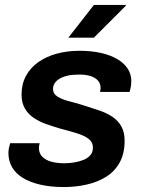

<svg xmlns="http://www.w3.org/2000/svg" viewBox="-20 -743 581 775"><path d="M238 12Q183 12 141 2Q99 -8 70.5 -26Q42 -44 28 -69.5Q14 -95 14 -125Q14 -137 16.5 -148Q19 -159 21 -165H140Q139 -161 138 -155Q137 -149 137 -147Q137 -124 151 -110Q165 -96 188.5 -90Q212 -84 239 -84Q260 -84 280.5 -87.5Q301 -91 318 -98Q335 -105 345 -117Q355 -129 355 -147Q355 -165 344 -176.5Q333 -188 314.5 -196Q296 -204 272.5 -210.5Q249 -217 223 -224Q195 -232 167 -242Q139 -252 116.5 -267Q94 -282 80.5 -305Q67 -328 67 -361Q67 -404 85 -437Q103 -470 135 -492.5Q167 -515 209.5 -526.5Q252 -538 301 -538Q348 -538 386.5 -529.5Q425 -521 452.5 -505Q480 -489 495 -466.5Q510 -444 510 -416Q510 -400 507 -387Q504 -374 503 -372H384Q385 -377 385.5 -381Q386 -385 386 -388Q386 -405 376 -417Q366 -429 347 -435.5Q328 -442 299 -442Q272 -442 252.5 -437.5Q233 -433 220 -425Q207 -417 200.5 -406.5Q194 -396 194 -385Q194 -364 213 -352.5Q232 -341 262 -333.5Q292 -326 326 -315Q355 -306 382.5 -296.5Q410 -287 433 -272Q456 -257 469.5 -233.5Q483 -210 483 -175Q483 -123 463 -87Q443 -51 408.5 -29.5Q374 -8 330 2Q286 12 238 12ZM256 -591 359 -723H488V-720L359 -591Z"/></svg>

Font: Archivo SemiBold SemiBold
Style: Italic
Weight: 600
Italic angle: -10°
Version: Version 2.001